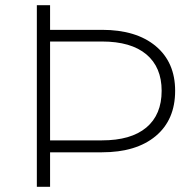

<svg xmlns="http://www.w3.org/2000/svg" viewBox="-20 -720 755 740"><path d="M655 -370Q655 -258 580 -195.5Q505 -133 373 -133H173V0H122V-700H173V-605H373Q505 -605 580 -542.5Q655 -480 655 -370ZM603 -370Q603 -461 544 -510.5Q485 -560 373 -560H173V-179H373Q485 -179 544 -228.5Q603 -278 603 -370Z"/></svg>

Font: Montserrat Atlas Light
Style: Regular
Weight: 300
Designer: Julieta Ulanovsky
Foundry: Julieta Ulanovsky
Version: Version 7.200